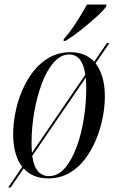

<svg xmlns="http://www.w3.org/2000/svg" viewBox="-20 -776 510 846"><path d="M16 50 78 -41Q59 -65 48.5 -101Q38 -137 38 -185Q38 -229 47.5 -278.5Q57 -328 77 -375.5Q97 -423 127 -461.5Q157 -500 198 -523Q239 -546 291 -546Q321 -546 348 -536Q375 -526 395 -504L451 -586H462L401 -497Q420 -473 431 -436.5Q442 -400 442 -350Q442 -307 432.5 -258Q423 -209 403.5 -161.5Q384 -114 354.5 -75Q325 -36 284.5 -13Q244 10 192 10Q124 10 84 -34L27 50ZM119 -147Q119 -123 121 -103L356 -447Q343 -536 285 -536Q248 -536 217 -501Q186 -466 164.5 -408.5Q143 -351 131 -282.5Q119 -214 119 -147ZM196 0Q236 0 266.5 -36Q297 -72 318 -129.5Q339 -187 349.5 -254.5Q360 -322 360 -385Q360 -412 358 -434L122 -89Q129 -41 148 -20.5Q167 0 196 0ZM261 -604Q288 -634 315 -675.5Q342 -717 363 -756H449L448 -747Q434 -728 403 -700Q372 -672 336 -643.5Q300 -615 269 -596H260Z"/></svg>

Font: Noto Serif Display ExtraCondensed
Style: Italic
Weight: 400
Width: 2
Italic angle: -12°
Designer: Monotype Design Team
Foundry: Monotype Imaging Inc.
Version: Version 2.009